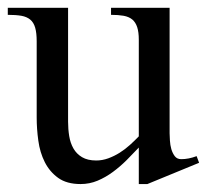

<svg xmlns="http://www.w3.org/2000/svg" viewBox="-20 -458 531 493"><path d="M358.4 14.6H336.4V-79.1Q321.8 -63.5 305.2 -46.9Q288.6 -30.3 270 -16.6Q251.5 -2.9 230.7 5.9Q210 14.6 187 14.6Q151.4 14.6 129.4 -1.2Q107.4 -17.1 95 -41.7Q82.5 -66.4 78.4 -96.9Q74.2 -127.4 74.2 -156.2V-352.1Q74.2 -373.5 70.3 -387Q66.4 -400.4 57.6 -407.7Q48.8 -415 34.7 -417.5Q20.5 -419.9 0 -419.9V-438H154.8V-145.5Q154.8 -126.5 157.7 -108.6Q160.6 -90.8 168.5 -76.9Q176.3 -63 190.7 -54.4Q205.1 -45.9 227.1 -45.9Q242.7 -45.9 258.1 -51.5Q273.4 -57.1 287.4 -65.9Q301.3 -74.7 313.7 -85.9Q326.2 -97.2 336.4 -107.9V-356Q336.4 -375.5 332.3 -388.2Q328.1 -400.9 319.6 -408Q311 -415 297.4 -417.5Q283.7 -419.9 265.1 -419.9V-438H415.5V-115.7Q415.5 -108.9 416.3 -97.2Q417 -85.4 419.9 -75.2Q422.9 -64.9 428.7 -57.1Q434.6 -49.3 445.3 -49.3Q464.4 -49.3 484.9 -57.1L491.2 -40Z"/></svg>

Font: Kitab
Style: Regular
Weight: 400
Designer: SIL International
Foundry: Khaled Hosny
Version: Version 1.000